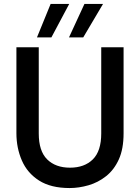

<svg xmlns="http://www.w3.org/2000/svg" viewBox="-20 -939 707 971"><path d="M332 12Q237 12 177.5 -26Q118 -64 90.5 -127.5Q63 -191 63 -265V-700H176V-264Q176 -175 218.5 -133Q261 -91 334 -91Q407 -91 449.5 -133Q492 -175 492 -264V-700H605V-265Q605 -186 581 -133Q557 -80 516.5 -48Q476 -16 427.5 -2Q379 12 332 12ZM329 -750 407 -919H501L401 -750ZM167 -750 236 -919H330L240 -750Z"/></svg>

Font: Rethink Sans SemiBold
Style: Regular
Weight: 600
Designer: The Rethink Sans project authors (Hans Thiessen). DM Sans designed by Colophon Foundry.
Foundry: Rethink Communications LLC
Version: Version 1.001